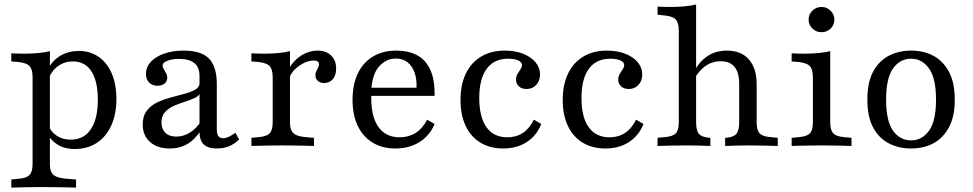

<svg xmlns="http://www.w3.org/2000/svg" viewBox="-20 -653 4351 859"><path d="M164.5 183.9Q124.2 183.9 93.1 184.7Q62.1 185.5 30.6 186.3V150L62.1 146.8Q97.6 144.4 111.7 130.2Q125.8 116.1 125.8 80.6V-206.5H203.2V80.6Q203.2 104 210.1 117.7Q216.9 131.5 233.9 137.9Q250.8 144.4 279 146.8L320.2 150V186.3Q296 185.5 271.8 185.1Q247.6 184.7 221.8 184.3Q196 183.9 164.5 183.9ZM333.1 -425Q383.9 -425 421.8 -398.4Q459.7 -371.8 480.2 -323.8Q500.8 -275.8 500.8 -210.5Q500.8 -141.9 477.8 -91.5Q454.8 -41.1 412.9 -13.7Q371 13.7 314.5 13.7Q267.7 13.7 235.5 -7.3Q203.2 -28.2 187.1 -62.9L198.4 -88.7Q208.9 -62.1 234.7 -45.2Q260.5 -28.2 296.8 -28.2Q354.8 -28.2 386.3 -74.6Q417.7 -121 417.7 -207.3Q417.7 -289.5 389.1 -333.9Q360.5 -378.2 306.5 -378.2Q266.9 -378.2 237.5 -355.6Q208.1 -333.1 196 -296L186.3 -320.2Q200 -367.7 239.1 -396.4Q278.2 -425 333.1 -425ZM125.8 -206.5V-307.3Q125.8 -343.5 111.7 -357.7Q97.6 -371.8 61.3 -375.8L30.6 -378.2V-414.5Q45.2 -413.7 58.5 -413.3Q71.8 -412.9 87.1 -412.9Q121.8 -412.9 151.2 -415.7Q180.6 -418.5 203.2 -424.2V-414.5V-206.5Z M872.6 -206.5V-313.7Q872.6 -351.6 849.6 -370.6Q826.6 -389.5 781.5 -389.5Q750 -389.5 728.6 -381Q707.3 -372.6 707.3 -359.7Q707.3 -352.4 712.5 -344Q717.7 -335.5 723 -325.8Q728.2 -316.1 728.2 -304.8Q728.2 -288.7 716.1 -279Q704 -269.4 683.9 -269.4Q661.3 -269.4 647.2 -283.9Q633.1 -298.4 633.1 -322.6Q633.1 -353.2 654.8 -376.6Q676.6 -400 714.9 -413.3Q753.2 -426.6 802.4 -426.6Q880.6 -426.6 915.3 -390.7Q950 -354.8 950 -276.6V-206.5ZM739.5 11.3Q683.9 11.3 651.2 -17.7Q618.5 -46.8 618.5 -96Q618.5 -133.9 636.7 -157.7Q654.8 -181.5 683.9 -195.2Q712.9 -208.9 745.6 -217.3Q778.2 -225.8 807.3 -233.9Q836.3 -241.9 854.8 -252.8Q873.4 -263.7 873.4 -283.9L876.6 -238.7Q870.2 -223.4 850 -214.1Q829.8 -204.8 805.2 -197.2Q780.6 -189.5 756.9 -179Q733.1 -168.5 717.7 -150.8Q702.4 -133.1 702.4 -104.8Q702.4 -75.8 719.8 -58.9Q737.1 -41.9 768.5 -41.9Q800.8 -41.9 829.4 -59.7Q858.1 -77.4 879.8 -111.3V-71.8Q854 -29.8 819 -9.3Q783.9 11.3 739.5 11.3ZM950 -72.6Q950 -53.2 956.9 -44Q963.7 -34.7 977.4 -34.7Q991.1 -34.7 1004.8 -41.5Q1018.5 -48.4 1033.1 -58.9L1050 -29Q1029 -8.9 1004.8 1.2Q980.6 11.3 950 11.3Q910.5 11.3 891.5 -6.9Q872.6 -25 872.6 -62.9V-206.5H950Z M1238.7 -2.4Q1198.4 -2.4 1167.3 -1.6Q1136.3 -0.8 1104.8 0V-36.3L1136.3 -39.5Q1171.8 -41.9 1185.9 -56Q1200 -70.2 1200 -105.6V-206.5H1277.4V-105.6Q1277.4 -82.3 1284.3 -68.5Q1291.1 -54.8 1306.5 -48.4Q1321.8 -41.9 1348.4 -39.5L1384.7 -36.3V0Q1362.1 -0.8 1339.5 -1.2Q1316.9 -1.6 1292.7 -2Q1268.5 -2.4 1238.7 -2.4ZM1200 -206.5V-307.3Q1200 -343.5 1185.9 -357.7Q1171.8 -371.8 1135.5 -375.8L1104.8 -378.2V-414.5Q1119.4 -413.7 1132.7 -413.3Q1146 -412.9 1161.3 -412.9Q1196 -412.9 1225.4 -415.7Q1254.8 -418.5 1277.4 -424.2V-414.5V-206.5ZM1429.8 -281.5Q1412.9 -281.5 1402 -291.1Q1391.1 -300.8 1391.1 -316.9Q1391.1 -327.4 1395.6 -335.5Q1400 -343.5 1403.6 -351.2Q1407.3 -358.9 1407.3 -366.1Q1407.3 -382.3 1382.3 -382.3Q1362.9 -382.3 1341.1 -371.8Q1319.4 -361.3 1301.2 -344.4Q1283.1 -327.4 1275 -306.5L1271.8 -345.2Q1295.2 -384.7 1329 -405.6Q1362.9 -426.6 1400.8 -426.6Q1438.7 -426.6 1461.3 -404.8Q1483.9 -383.1 1483.9 -346Q1483.9 -316.9 1469.4 -299.2Q1454.8 -281.5 1429.8 -281.5Z M1749.2 11.3Q1690.3 11.3 1647.2 -14.9Q1604 -41.1 1580.6 -89.9Q1557.3 -138.7 1557.3 -206.5Q1557.3 -274.2 1580.6 -323.8Q1604 -373.4 1648.4 -400Q1692.7 -426.6 1753.2 -426.6Q1807.3 -426.6 1846 -406Q1884.7 -385.5 1905.2 -340.7Q1925.8 -296 1924.2 -224.2H1608.9L1608.1 -260.5H1843.5Q1845.2 -298.4 1835.1 -327.4Q1825 -356.5 1804 -373.8Q1783.1 -391.1 1750.8 -391.1Q1708.9 -391.1 1677.4 -357.3Q1646 -323.4 1641.1 -251.6L1641.9 -249.2Q1641.1 -241.1 1641.1 -231.9Q1641.1 -222.6 1641.1 -212.1Q1641.1 -129 1673.8 -83.9Q1706.5 -38.7 1767.7 -38.7Q1808.1 -38.7 1839.1 -58.1Q1870.2 -77.4 1891.1 -117.7L1924.2 -98.4Q1903.2 -46.8 1857.3 -17.7Q1811.3 11.3 1749.2 11.3Z M2231.5 11.3Q2172.6 11.3 2129.4 -14.9Q2086.3 -41.1 2063.3 -89.9Q2040.3 -138.7 2040.3 -205.6Q2040.3 -274.2 2064.1 -323.8Q2087.9 -373.4 2132.7 -400Q2177.4 -426.6 2237.9 -426.6Q2283.9 -426.6 2319.4 -412.9Q2354.8 -399.2 2375.4 -375Q2396 -350.8 2396 -319.4Q2396 -291.1 2379 -273Q2362.1 -254.8 2335.5 -254.8Q2314.5 -254.8 2301.6 -266.5Q2288.7 -278.2 2288.7 -296Q2288.7 -311.3 2295.6 -322.6Q2302.4 -333.9 2308.9 -343.5Q2315.3 -353.2 2315.3 -362.1Q2315.3 -375 2298.4 -382.7Q2281.5 -390.3 2253.2 -390.3Q2190.3 -390.3 2157.3 -345.2Q2124.2 -300 2124.2 -214.5Q2124.2 -129 2156.5 -83.9Q2188.7 -38.7 2250 -38.7Q2289.5 -38.7 2319.4 -58.5Q2349.2 -78.2 2368.5 -117.7L2401.6 -98.4Q2381.5 -46.8 2337.1 -17.7Q2292.7 11.3 2231.5 11.3Z M2688.7 11.3Q2629.8 11.3 2586.7 -14.9Q2543.5 -41.1 2520.6 -89.9Q2497.6 -138.7 2497.6 -205.6Q2497.6 -274.2 2521.4 -323.8Q2545.2 -373.4 2589.9 -400Q2634.7 -426.6 2695.2 -426.6Q2741.1 -426.6 2776.6 -412.9Q2812.1 -399.2 2832.7 -375Q2853.2 -350.8 2853.2 -319.4Q2853.2 -291.1 2836.3 -273Q2819.4 -254.8 2792.7 -254.8Q2771.8 -254.8 2758.9 -266.5Q2746 -278.2 2746 -296Q2746 -311.3 2752.8 -322.6Q2759.7 -333.9 2766.1 -343.5Q2772.6 -353.2 2772.6 -362.1Q2772.6 -375 2755.6 -382.7Q2738.7 -390.3 2710.5 -390.3Q2647.6 -390.3 2614.5 -345.2Q2581.5 -300 2581.5 -214.5Q2581.5 -129 2613.7 -83.9Q2646 -38.7 2707.3 -38.7Q2746.8 -38.7 2776.6 -58.5Q2806.5 -78.2 2825.8 -117.7L2858.9 -98.4Q2838.7 -46.8 2794.4 -17.7Q2750 11.3 2688.7 11.3Z M3055.6 -2.4Q3015.3 -2.4 2984.3 -1.6Q2953.2 -0.8 2921.8 0V-36.3L2953.2 -39.5Q2988.7 -41.9 3002.8 -56Q3016.9 -70.2 3016.9 -105.6V-206.5H3094.4V-105.6Q3094.4 -70.2 3106 -55.2Q3117.7 -40.3 3149.2 -37.1L3158.1 -36.3V0Q3133.1 -0.8 3109.7 -1.6Q3086.3 -2.4 3055.6 -2.4ZM3287.1 -206.5V-277.4Q3287.1 -328.2 3266.5 -353.6Q3246 -379 3204.8 -379Q3162.1 -379 3128.6 -352Q3095.2 -325 3071.8 -270.2L3066.1 -290.3Q3091.9 -359.7 3133.1 -393.1Q3174.2 -426.6 3231.5 -426.6Q3296 -426.6 3330.6 -387.1Q3365.3 -347.6 3365.3 -275V-206.5ZM3325.8 -2.4Q3296 -2.4 3272.2 -1.6Q3248.4 -0.8 3224.2 0V-36.3L3233.1 -37.1Q3263.7 -40.3 3275.4 -55.2Q3287.1 -70.2 3287.1 -105.6V-206.5H3365.3V-105.6Q3365.3 -70.2 3379 -56Q3392.7 -41.9 3428.2 -39.5L3459.7 -36.3V0Q3428.2 -0.8 3397.6 -1.6Q3366.9 -2.4 3325.8 -2.4ZM3016.9 -206.5V-515.3Q3016.9 -551.6 3002.8 -566.1Q2988.7 -580.6 2952.4 -583.9L2921.8 -587.1V-623.4Q2936.3 -622.6 2949.6 -622.2Q2962.9 -621.8 2978.2 -621.8Q3012.9 -621.8 3042.3 -624.6Q3071.8 -627.4 3094.4 -633.1V-623.4V-206.5Z M3616.9 -206.5V-307.3Q3616.9 -343.5 3602.8 -357.7Q3588.7 -371.8 3552.4 -375.8L3521.8 -378.2V-414.5Q3536.3 -413.7 3549.6 -413.3Q3562.9 -412.9 3578.2 -412.9Q3612.9 -412.9 3642.3 -415.7Q3671.8 -418.5 3694.4 -424.2V-414.5V-206.5ZM3655.6 -2.4Q3615.3 -2.4 3584.3 -1.6Q3553.2 -0.8 3521.8 0V-36.3L3553.2 -39.5Q3588.7 -41.9 3602.8 -56Q3616.9 -70.2 3616.9 -105.6V-206.5H3694.4V-105.6Q3694.4 -70.2 3708.5 -56Q3722.6 -41.9 3757.3 -39.5L3789.5 -36.3V0Q3758.1 -0.8 3727 -1.6Q3696 -2.4 3655.6 -2.4ZM3655.6 -508.9Q3631.5 -508.9 3614.5 -525.4Q3597.6 -541.9 3597.6 -565.3Q3597.6 -588.7 3614.5 -605.2Q3631.5 -621.8 3655.6 -621.8Q3679 -621.8 3696 -605.2Q3712.9 -588.7 3712.9 -565.3Q3712.9 -541.1 3696 -525Q3679 -508.9 3655.6 -508.9Z M4055.6 11.3Q4000.8 11.3 3956.5 -11.7Q3912.1 -34.7 3886.3 -82.7Q3860.5 -130.6 3860.5 -207.3Q3860.5 -283.9 3886.3 -332.3Q3912.1 -380.6 3956.5 -403.6Q4000.8 -426.6 4056.5 -426.6Q4112.1 -426.6 4155.6 -403.6Q4199.2 -380.6 4225.4 -332.3Q4251.6 -283.9 4251.6 -207.3Q4251.6 -131.5 4225.4 -83.1Q4199.2 -34.7 4155.6 -11.7Q4112.1 11.3 4055.6 11.3ZM4056.5 -25Q4104.8 -25 4136.3 -68.1Q4167.7 -111.3 4167.7 -207.3Q4167.7 -303.2 4136.3 -346.8Q4104.8 -390.3 4056.5 -390.3Q4006.5 -390.3 3975.4 -346.8Q3944.4 -303.2 3944.4 -207.3Q3944.4 -111.3 3975.4 -68.1Q4006.5 -25 4056.5 -25Z"/></svg>

Font: Playfair 9pt
Style: Regular
Weight: 400
Designer: Claus Eggers Sørensen
Foundry: Claus Eggers Sørensen
Version: Version 2.203